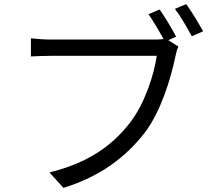

<svg xmlns="http://www.w3.org/2000/svg" viewBox="-20 -877 1040 932"><path d="M835 -699C815 -737 779 -797 755 -831L701 -808C723 -776 753 -726 774 -688C758 -685 744 -685 731 -685H230C197 -685 157 -688 130 -691V-603C155 -604 190 -606 229 -606H741C727 -510 681 -371 610 -280C526 -173 414 -88 220 -40L288 35C471 -22 590 -115 682 -232C761 -335 809 -496 831 -601C835 -621 839 -637 846 -651L797 -682ZM829 -834C856 -799 889 -742 911 -701L966 -725C945 -763 909 -823 884 -857Z"/></svg>

Font: Noto Sans KR Regular
Style: Regular
Weight: 400
Designer: Ryoko NISHIZUKA  (kana & ideographs); Paul D. Hunt (Latin, Greek & Cyrillic); Wenlong ZHANG  (bopomofo); Sandoll Communi
Foundry: Adobe Systems Incorporated
Version: Version 1.004;PS 1.004;hotconv 1.0.82;makeotf.lib2.5.63406